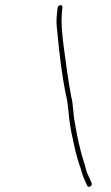

<svg xmlns="http://www.w3.org/2000/svg" viewBox="-20 -692 429 742"><path d="M202.8 -662 201.5 -652C197.2 -615.8 197.3 -604.3 201.7 -566C209.2 -483.4 220.8 -387.9 237.6 -312.5C244.5 -281.7 244.8 -245 250.2 -213L255.2 -183L261.6 -154C268 -121.2 276.4 -86.9 286.2 -57C294 -37.2 297.5 -16.2 306.5 2L317 26C321.5 35.3 338.5 26.7 334.3 16L323.8 -8C320.2 -15.3 317.6 -21.2 315.9 -25.5C312.6 -34.1 307.7 -57.2 304.2 -66C288.6 -114.2 277.9 -165.9 268.8 -220C262.6 -251.2 263.4 -288.3 255.4 -318C244.8 -373.6 234.7 -445.7 226.9 -506.5C220.5 -556.9 213.9 -607.5 221.3 -664C222.7 -676 204.3 -674 202.8 -662Z"/></svg>

Font: HoneyBee
Style: BLnIt
Weight: 100
Foundry: Cannot Into Space Fonts
Version: Version 0.89